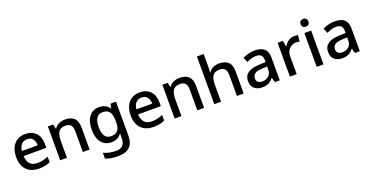

<svg xmlns="http://www.w3.org/2000/svg" viewBox="-30 -1698 5572 2876"><g transform="rotate(-20 2755.5 -260.0)"><path d="M296 -549Q402 -549 463.5 -483.5Q525 -418 525 -305V-246H163Q165 -165 206 -121Q247 -77 322 -77Q374 -77 414.5 -87Q455 -97 498 -116V-26Q457 -8 416 1Q375 10 317 10Q239 10 179 -21Q119 -52 85.5 -113.5Q52 -175 52 -266Q52 -356 82.5 -419.5Q113 -483 168 -516Q223 -549 296 -549ZM295 -466Q239 -466 205 -429.5Q171 -393 165 -326H417Q416 -388 386.5 -427Q357 -466 295 -466Z M931 -549Q1024 -549 1074.5 -502Q1125 -455 1125 -351V0H1017V-335Q1017 -460 908 -460Q826 -460 795 -411.5Q764 -363 764 -271V0H656V-539H741L756 -467H762Q789 -509 834.5 -529Q880 -549 931 -549Z M1472 -549Q1579 -549 1637 -469H1642L1654 -539H1742V6Q1742 122 1680 181Q1618 240 1491 240Q1433 240 1384.5 232Q1336 224 1295 207V113Q1381 155 1498 155Q1563 155 1599 118Q1635 81 1635 13V-5Q1635 -18 1636 -39Q1637 -60 1638 -71H1634Q1606 -29 1565 -9.5Q1524 10 1472 10Q1370 10 1313 -63.5Q1256 -137 1256 -269Q1256 -399 1313.5 -474Q1371 -549 1472 -549ZM1496 -460Q1433 -460 1400 -410.5Q1367 -361 1367 -267Q1367 -174 1400 -125.5Q1433 -77 1498 -77Q1571 -77 1605 -117Q1639 -157 1639 -248V-268Q1639 -371 1604.5 -415.5Q1570 -460 1496 -460Z M2121 -549Q2227 -549 2288.5 -483.5Q2350 -418 2350 -305V-246H1988Q1990 -165 2031 -121Q2072 -77 2147 -77Q2199 -77 2239.5 -87Q2280 -97 2323 -116V-26Q2282 -8 2241 1Q2200 10 2142 10Q2064 10 2004 -21Q1944 -52 1910.5 -113.5Q1877 -175 1877 -266Q1877 -356 1907.5 -419.5Q1938 -483 1993 -516Q2048 -549 2121 -549ZM2120 -466Q2064 -466 2030 -429.5Q1996 -393 1990 -326H2242Q2241 -388 2211.5 -427Q2182 -466 2120 -466Z M2756 -549Q2849 -549 2899.5 -502Q2950 -455 2950 -351V0H2842V-335Q2842 -460 2733 -460Q2651 -460 2620 -411.5Q2589 -363 2589 -271V0H2481V-539H2566L2581 -467H2587Q2614 -509 2659.5 -529Q2705 -549 2756 -549Z M3220 -560Q3220 -533 3218 -507.5Q3216 -482 3214 -467H3221Q3247 -508 3290.5 -528.5Q3334 -549 3385 -549Q3480 -549 3530.5 -502Q3581 -455 3581 -351V0H3473V-335Q3473 -460 3364 -460Q3282 -460 3251 -411Q3220 -362 3220 -270V0H3112V-760H3220Z M3953 -549Q4054 -549 4105 -504.5Q4156 -460 4156 -365V0H4079L4058 -75H4054Q4019 -31 3980 -10.5Q3941 10 3874 10Q3801 10 3753 -30Q3705 -70 3705 -154Q3705 -236 3767 -279Q3829 -322 3957 -326L4050 -329V-358Q4050 -417 4023 -441Q3996 -465 3947 -465Q3906 -465 3868 -453Q3830 -441 3795 -424L3761 -502Q3799 -522 3848.5 -535.5Q3898 -549 3953 -549ZM3977 -256Q3886 -253 3851 -226.5Q3816 -200 3816 -153Q3816 -111 3841 -92.5Q3866 -74 3906 -74Q3967 -74 4008 -108.5Q4049 -143 4049 -212V-259Z M4586 -549Q4600 -549 4616.5 -548Q4633 -547 4645 -544L4634 -443Q4608 -450 4580 -450Q4540 -450 4504.5 -430.5Q4469 -411 4447.5 -374Q4426 -337 4426 -283V0H4318V-539H4403L4417 -443H4422Q4447 -487 4488.5 -518Q4530 -549 4586 -549Z M4800 -745Q4824 -745 4842.5 -730.5Q4861 -716 4861 -683Q4861 -650 4842.5 -635.5Q4824 -621 4800 -621Q4774 -621 4756 -635.5Q4738 -650 4738 -683Q4738 -716 4756 -730.5Q4774 -745 4800 -745ZM4853 -539V0H4745V-539Z M5229 -549Q5330 -549 5381 -504.5Q5432 -460 5432 -365V0H5355L5334 -75H5330Q5295 -31 5256 -10.5Q5217 10 5150 10Q5077 10 5029 -30Q4981 -70 4981 -154Q4981 -236 5043 -279Q5105 -322 5233 -326L5326 -329V-358Q5326 -417 5299 -441Q5272 -465 5223 -465Q5182 -465 5144 -453Q5106 -441 5071 -424L5037 -502Q5075 -522 5124.5 -535.5Q5174 -549 5229 -549ZM5253 -256Q5162 -253 5127 -226.5Q5092 -200 5092 -153Q5092 -111 5117 -92.5Q5142 -74 5182 -74Q5243 -74 5284 -108.5Q5325 -143 5325 -212V-259Z"/></g></svg>

Font: Noto Sans Sora Sompeng Medium
Style: Regular
Weight: 500
Designer: Monotype Design Team. David Williams.
Foundry: Monotype Imaging Inc.
Version: Version 2.101; ttfautohint (v1.8.4.7-5d5b)